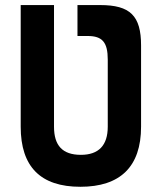

<svg xmlns="http://www.w3.org/2000/svg" viewBox="-20 -713 626 743"><path d="M279.8 -693.4V-573.7H319.3C376 -573.7 397 -549.3 397 -482.4V-222.7C397 -150.4 361.8 -113.8 293 -113.8C221.2 -113.8 189 -150.4 189 -222.7V-693.4H60.1V-222.7C60.1 -67.4 137.2 9.8 291 9.8C444.8 9.8 525.9 -67.4 525.9 -222.7V-537.1C525.9 -651.9 483.9 -693.4 367.7 -693.4Z"/></svg>

Font: Cascadia Mono NF
Style: Bold
Weight: 700
Monospace: yes
Designer: Aaron Bell
Foundry: Saja Typeworks
Version: Version 2404.023